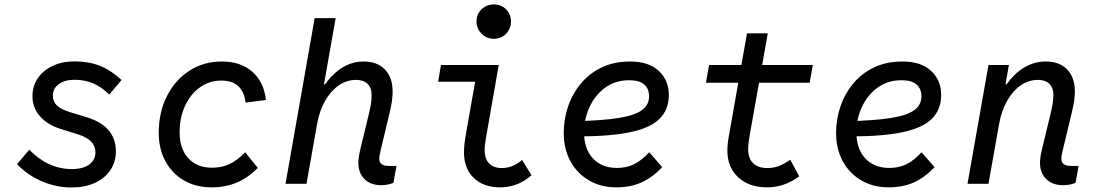

<svg xmlns="http://www.w3.org/2000/svg" viewBox="-20 -810 4840 846"><path d="M296 16Q228 16 165.2 -10.8Q102.5 -37.5 55 -86.5L109 -150.5Q191.5 -65 297.5 -65Q345.5 -65 373 -85Q400.5 -105 400.5 -139Q400.5 -194.5 323.5 -218L248 -241.5Q188 -260.5 155.5 -298.2Q123 -336 123 -386Q123 -431 146.8 -465.8Q170.5 -500.5 212.5 -520Q254.5 -539.5 309 -539.5Q371.5 -539.5 420.8 -519.8Q470 -500 515.5 -457.5L461.5 -393.5Q425.5 -428 389.5 -443.2Q353.5 -458.5 307.5 -458.5Q266 -458.5 239.5 -439.5Q213 -420.5 213 -389.5Q213 -362.5 230.2 -345.5Q247.5 -328.5 288 -316L363 -293Q427 -273.5 458.8 -235.8Q490.5 -198 490.5 -143Q490.5 -96 466 -60Q441.5 -24 397.8 -4Q354 16 296 16Z M913 15.5Q843 15.5 790.5 -15Q738 -45.5 708.8 -99.8Q679.5 -154 679.5 -225Q679.5 -315.5 715.5 -386.5Q751.5 -457.5 814.2 -498.2Q877 -539 957.5 -539Q1040.5 -539 1091.5 -494.2Q1142.5 -449.5 1152 -369.5L1062 -358Q1050.5 -455 955 -455Q902.5 -455 861 -425.2Q819.5 -395.5 795.5 -344Q771.5 -292.5 771.5 -226.5Q771.5 -154.5 809.8 -112.8Q848 -71 914.5 -71Q956.5 -71 990.5 -86.8Q1024.5 -102.5 1060.5 -139L1116 -70Q1072 -26 1022.5 -5.2Q973 15.5 913 15.5Z M1659 6Q1613 6 1586 -21Q1559 -48 1559 -93.5Q1559 -106 1561.2 -120.2Q1563.5 -134.5 1569.5 -160L1606 -310.5Q1612 -336 1614.8 -355.2Q1617.5 -374.5 1617.5 -390.5Q1617.5 -423 1599.5 -440.5Q1581.5 -458 1548.5 -458Q1508 -458 1472.8 -433.8Q1437.5 -409.5 1412.8 -366.2Q1388 -323 1377.5 -265.5L1330.5 0H1238L1366.5 -730H1459L1403 -413.5L1375.5 -438.5H1412Q1485 -539 1582.5 -539Q1642 -539 1676 -503.8Q1710 -468.5 1710 -407.5Q1710 -387.5 1707 -365.2Q1704 -343 1697.5 -316L1659.5 -157.5Q1654.5 -137 1652.8 -127.5Q1651 -118 1651 -111Q1651 -79 1692 -79H1727L1713.5 -4Q1700 1 1686.5 3.5Q1673 6 1659 6Z M2183.5 15.5Q2110.5 15.5 2067.5 -26Q2024.5 -67.5 2024.5 -137.5Q2024.5 -155 2026.5 -174.5Q2028.5 -194 2033 -220L2078 -475L2095.5 -450H1910.5L1923 -523.5H2177.5L2123.5 -215Q2119 -190 2117.2 -175.2Q2115.5 -160.5 2115.5 -147.5Q2115.5 -110 2135.2 -89.8Q2155 -69.5 2191.5 -69.5Q2239.5 -69.5 2280.5 -105L2322 -38Q2262 15.5 2183.5 15.5ZM2156 -639Q2124.5 -639 2102 -661.5Q2079.5 -684 2079.5 -715.5Q2079.5 -747.5 2101.8 -769Q2124 -790.5 2156 -790.5Q2188.5 -790.5 2210 -769Q2231.5 -747.5 2231.5 -715Q2231.5 -684 2210 -661.5Q2188.5 -639 2156 -639Z M2696 15.5Q2627.5 15.5 2575 -15.2Q2522.5 -46 2493.2 -100Q2464 -154 2464 -224.5Q2464 -283 2482.5 -339Q2501 -395 2538 -440.2Q2575 -485.5 2629.8 -512.2Q2684.5 -539 2757 -539Q2838.5 -539 2882.8 -497.5Q2927 -456 2927 -392Q2927 -327 2886 -286.5Q2845 -246 2756.8 -227.5Q2668.5 -209 2526.5 -209L2520 -276Q2636 -279 2706.2 -290.2Q2776.5 -301.5 2808.2 -324.5Q2840 -347.5 2840 -385.5Q2840 -419 2818.5 -437.8Q2797 -456.5 2752.5 -456.5Q2691 -456.5 2646.2 -423.5Q2601.5 -390.5 2577.5 -338Q2553.5 -285.5 2553.5 -226.5Q2553.5 -154.5 2592.5 -112.2Q2631.5 -70 2698.5 -70Q2740 -70 2773.5 -86.2Q2807 -102.5 2840.5 -139L2898 -73.5Q2854.5 -27.5 2806 -6Q2757.5 15.5 2696 15.5Z M3360 15.5Q3280 15.5 3232.5 -29Q3185 -73.5 3185 -146Q3185 -159.5 3186.5 -175.8Q3188 -192 3191.5 -210.5L3271.5 -663H3363L3282 -206.5Q3279 -189.5 3277.8 -176.2Q3276.5 -163 3276.5 -152Q3276.5 -112.5 3298.5 -91Q3320.5 -69.5 3361.5 -69.5Q3389 -69.5 3412.8 -78.8Q3436.5 -88 3462 -106.5L3501.5 -33Q3468 -8.5 3433.2 3.5Q3398.5 15.5 3360 15.5ZM3090.5 -445.5 3104.5 -523.5H3561.5L3547.5 -445.5Z M3896 15.5Q3827.5 15.5 3775 -15.2Q3722.5 -46 3693.2 -100Q3664 -154 3664 -224.5Q3664 -283 3682.5 -339Q3701 -395 3738 -440.2Q3775 -485.5 3829.8 -512.2Q3884.5 -539 3957 -539Q4038.5 -539 4082.8 -497.5Q4127 -456 4127 -392Q4127 -327 4086 -286.5Q4045 -246 3956.8 -227.5Q3868.5 -209 3726.5 -209L3720 -276Q3836 -279 3906.2 -290.2Q3976.5 -301.5 4008.2 -324.5Q4040 -347.5 4040 -385.5Q4040 -419 4018.5 -437.8Q3997 -456.5 3952.5 -456.5Q3891 -456.5 3846.2 -423.5Q3801.5 -390.5 3777.5 -338Q3753.5 -285.5 3753.5 -226.5Q3753.5 -154.5 3792.5 -112.2Q3831.5 -70 3898.5 -70Q3940 -70 3973.5 -86.2Q4007 -102.5 4040.5 -139L4098 -73.5Q4054.5 -27.5 4006 -6Q3957.5 15.5 3896 15.5Z M4664.5 6Q4617.5 6 4590 -21Q4562.5 -48 4562.5 -93.5Q4562.5 -106 4564.8 -120.2Q4567 -134.5 4573 -160L4609.5 -310.5Q4615.5 -335.5 4618.5 -355.2Q4621.5 -375 4621.5 -391.5Q4621.5 -423 4603.8 -440.5Q4586 -458 4553.5 -458Q4512.5 -458 4477.5 -433.8Q4442.5 -409.5 4417.8 -366Q4393 -322.5 4382.5 -265L4335.5 0H4243L4335.5 -523.5H4425.5L4406 -412.5L4378.5 -438.5H4415Q4488.5 -539 4588 -539Q4648 -539 4682 -504Q4716 -469 4716 -408.5Q4716 -388 4713 -365.8Q4710 -343.5 4703 -316L4665 -157.5Q4660 -137 4658.2 -127.5Q4656.5 -118 4656.5 -111Q4656.5 -79 4697.5 -79H4732.5L4719 -4Q4693.5 6 4664.5 6Z"/></svg>

Font: Google Sans Code
Style: Italic
Weight: 400
Italic angle: -10°
Monospace: yes
Designer: Google Sans Code Authors
Foundry: Google LLC
Version: Version 6.000